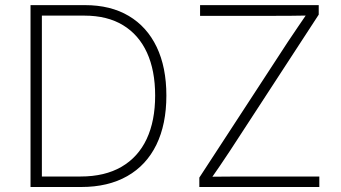

<svg xmlns="http://www.w3.org/2000/svg" viewBox="-20 -748 1364 768"><path d="M304.7 0H127V-42H302.7Q399.4 -42 466.1 -80.8Q532.7 -119.6 566.7 -192.1Q600.6 -264.6 600.6 -365.7Q600.6 -465.8 567.9 -537.4Q535.2 -608.9 472.2 -647.2Q409.2 -685.5 317.9 -685.5H125.5V-727.5H319.8Q422.4 -727.5 495.1 -684.3Q567.9 -641.1 606.7 -560.1Q645.5 -479 645.5 -365.7Q645.5 -251 605.5 -168.9Q565.4 -86.9 489 -43.5Q412.6 0 304.7 0ZM147.5 -727.5V0H102.1V-727.5ZM777.3 0V-37.6L1131.8 -581.1Q1151.9 -610.8 1172.6 -641.6Q1193.4 -672.4 1213.9 -702.1L1220.2 -686Q1178.7 -685.1 1137.5 -684.8Q1096.2 -684.6 1055.2 -684.6H780.3V-727.5H1254.9V-689.5L900.4 -145.5Q880.4 -115.2 859.9 -85Q839.4 -54.7 818.4 -24.9L812 -41Q852.5 -41.5 892.8 -41.7Q933.1 -42 973.1 -42H1257.3V0Z"/></svg>

Font: Inter 16pt ExtraLight
Style: Regular
Weight: 250
Version: Version 4.001;git-66647c0bb